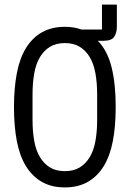

<svg xmlns="http://www.w3.org/2000/svg" viewBox="-20 -806 568 838"><path d="M490 -689Q490 -663 478.5 -645.5Q467 -628 432 -628H407Q449 -585 467 -512.5Q485 -440 485 -339Q485 -255 472.5 -190Q460 -125 432.5 -80.5Q405 -36 363 -12Q321 12 263 12Q205 12 163 -12Q121 -36 93.5 -80.5Q66 -125 53.5 -190Q41 -255 41 -339Q41 -421 53.5 -486.5Q66 -552 93.5 -596.5Q121 -641 163 -665Q205 -689 263 -689Q303 -689 336 -677H425V-786H490ZM263 -59Q301 -59 327.5 -75Q354 -91 371.5 -120Q389 -149 396.5 -190.5Q404 -232 404 -283V-394Q404 -444 396.5 -486Q389 -528 371.5 -557Q354 -586 327.5 -602Q301 -618 263 -618Q225 -618 198.5 -602Q172 -586 154.5 -557Q137 -528 129.5 -486Q122 -444 122 -394V-283Q122 -232 129.5 -190.5Q137 -149 154.5 -120Q172 -91 198.5 -75Q225 -59 263 -59Z"/></svg>

Font: PlemolJP
Style: Regular
Weight: 400
Monospace: yes
Version: v2.0.4; ttfautohint (v1.8.4.7-5d5b-dirty) -l 6 -r 45 -G 200 